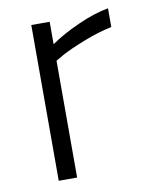

<svg xmlns="http://www.w3.org/2000/svg" viewBox="-65 -559 469 607"><g transform="rotate(-10 169.5 -255.0)"><path d="M75 0V-500H134V-428Q171 -454 224.5 -478Q278 -502 323 -510V-450Q280 -441 233 -422.5Q186 -404 160 -390L134 -375V0Z"/></g></svg>

Font: Titillium Web[RUS by Daymarius]
Style: Regular
Weight: 300
Designer: Cyrillization by Daymarius
Foundry: Cyrillization by Daymarius
Version: Version 1.002 September 12, 2018